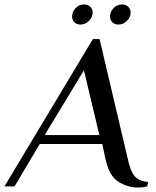

<svg xmlns="http://www.w3.org/2000/svg" viewBox="-43 -835 697 860"><path d="M429 -125 415 -190H135L22 0H-23L373 -660H403L529 -125Q541 -68 560 -46Q579 -24 620 -20L617 0Q597 5 576 5Q528 5 486.5 -21.5Q445 -48 429 -125ZM157 -230H402L333 -520ZM280 -761Q280 -782 295.5 -798.5Q311 -815 334 -815Q351 -815 361.5 -804.5Q372 -794 372 -778Q372 -758 355.5 -741.5Q339 -725 318 -725Q301 -725 290.5 -735Q280 -745 280 -761ZM450 -761Q450 -782 465.5 -798.5Q481 -815 504 -815Q521 -815 531.5 -804.5Q542 -794 542 -778Q542 -758 525.5 -741.5Q509 -725 488 -725Q471 -725 460.5 -735Q450 -745 450 -761Z"/></svg>

Font: Philosopher
Style: Italic
Weight: 400
Italic angle: -10°
Designer: Jovanny Lemonad
Foundry: Jovanny Lemonad
Version: Version 2.000